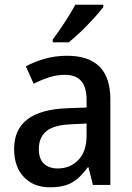

<svg xmlns="http://www.w3.org/2000/svg" viewBox="-20 -786 562 816"><path d="M265 -549Q449 -549 449 -364V0H375L356 -75H353Q322 -31 286.5 -10.5Q251 10 192 10Q123 10 81.5 -33.5Q40 -77 40 -153Q40 -318 266 -326L348 -329V-360Q348 -417 324.5 -442.5Q301 -468 257 -468Q222 -468 189 -457.5Q156 -447 123 -430L90 -504Q126 -524 171 -536.5Q216 -549 265 -549ZM285 -258Q208 -255 176.5 -228Q145 -201 145 -153Q145 -110 167 -90Q189 -70 225 -70Q278 -70 313 -106Q348 -142 348 -211V-261ZM419 -756Q405 -737 379 -708.5Q353 -680 324 -652Q295 -624 272 -606H204V-618Q228 -650 255 -691Q282 -732 300 -766H419Z"/></svg>

Font: Noto Sans Sinhala SemiCondensed Medium
Style: Regular
Weight: 500
Width: 4
Designer: Jelle Bosma - Monotype Design Team
Foundry: Monotype Imaging Inc.
Version: Version 2.006; ttfautohint (v1.8.4.7-5d5b)